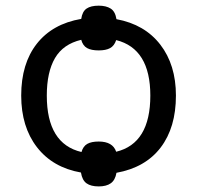

<svg xmlns="http://www.w3.org/2000/svg" viewBox="-20 -608 699 681"><path d="M604 -269Q604 -155.8 549.8 -84.7Q495.6 -13.7 393.1 4.9Q388.7 30.8 373 42Q357.4 53.2 330.1 53.2Q302.2 53.2 286.9 42.2Q271.5 31.2 267.1 3.9Q167 -13.7 111.1 -85.9Q55.2 -158.2 55.2 -269Q55.2 -382.3 110.6 -452.9Q166 -523.4 268.1 -541Q272 -567.4 287.1 -577.6Q302.2 -587.9 330.1 -587.9Q356.4 -587.9 372.6 -577.6Q388.7 -567.4 393.1 -540Q493.2 -521.5 548.6 -449.7Q604 -377.9 604 -269ZM146 -269Q146 -97.7 269 -68.8Q274.9 -89.4 289.6 -97.7Q304.2 -106 330.1 -106Q379.9 -106 392.1 -69.8Q513.2 -99.1 513.2 -269Q513.2 -435.5 392.1 -465.8Q385.3 -445.3 370.4 -437.3Q355.5 -429.2 330.1 -429.2Q303.7 -429.2 288.8 -437.5Q273.9 -445.8 268.1 -466.8Q204.1 -451.7 175 -401.9Q146 -352.1 146 -269Z"/></svg>

Font: NotoPenekeko
Style: Regular
Weight: 400
Designer: Monotype Design team
Foundry: Monotype Imaging Inc.
Version: Version 1.04